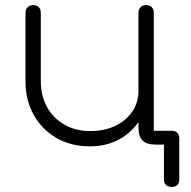

<svg xmlns="http://www.w3.org/2000/svg" viewBox="-20 -567 748 753"><path d="M333 7Q259 7 202 -25.5Q145 -58 112.5 -116Q80 -174 80 -248V-517Q80 -531 88.5 -539Q97 -547 110 -547Q124 -547 132 -539Q140 -531 140 -517V-248Q140 -191 164.5 -147Q189 -103 233 -78Q277 -53 333 -53Q389 -53 431.5 -73Q474 -93 498.5 -129Q523 -165 523 -211L563 -209Q560 -146 529 -97Q498 -48 447.5 -20.5Q397 7 333 7ZM653 166Q639 166 631 158.5Q623 151 623 136V0H590Q555 0 539 -16Q523 -32 523 -67V-517Q523 -531 531.5 -539Q540 -547 553 -547Q567 -547 575 -539Q583 -531 583 -517V-54H653Q668 -54 675.5 -46Q683 -38 683 -24V136Q683 151 675.5 158.5Q668 166 653 166Z"/></svg>

Font: ComfortaaLight
Style: Regular
Weight: 300
Designer: Johan Aakerlund
Foundry: Johan Aakerlund
Version: Version 3.104; ttfautohint (v1.8.1.43-b0c9)